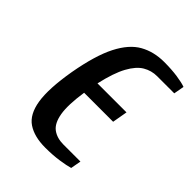

<svg xmlns="http://www.w3.org/2000/svg" viewBox="-202 -828 955 955"><g transform="rotate(45 275.5 -350.0)"><path d="M278 10Q201 10 154 -21.5Q107 -53 94.5 -131.5Q82 -210 106 -350Q131 -490 171 -568.5Q211 -647 267 -678.5Q323 -710 395 -710Q448 -710 489 -704Q530 -698 551 -690L541 -635H421Q381 -635 347 -615Q313 -595 285 -544Q257 -493 236 -400H440L426 -320H222Q207 -220 216.5 -164.5Q226 -109 256 -87Q286 -65 331 -65H451L441 -10Q418 -3 374.5 3.5Q331 10 278 10Z"/></g></svg>

Font: Cuprum
Style: Bold Italic
Weight: 700
Italic angle: -10°
Designer: Jovanny Lemonad
Foundry: Jovanny Lemonad
Version: Version 3.000